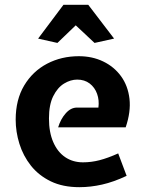

<svg xmlns="http://www.w3.org/2000/svg" viewBox="-20 -763 604 796"><path d="M309 13Q240.5 13 190.5 -11.2Q140.5 -35.5 108.2 -76.2Q76 -117 60.5 -166.8Q45 -216.5 45 -267Q45 -349.5 80.2 -408.5Q115.5 -467.5 175 -498.8Q234.5 -530 307 -530Q362.5 -530 407.8 -508.2Q453 -486.5 481.8 -447Q510.5 -407.5 516.8 -353.5Q523 -299.5 501 -235H221Q231.5 -269.5 252.5 -293.2Q273.5 -317 299 -317H388Q392 -347.5 382.5 -374Q373 -400.5 351.8 -416.8Q330.5 -433 300 -433Q272.5 -433 245.5 -416.5Q218.5 -400 200.8 -364.5Q183 -329 183 -272Q183 -214.5 200.8 -173.8Q218.5 -133 250.2 -111.5Q282 -90 324 -90Q358.5 -90 392.5 -98.8Q426.5 -107.5 470 -127L505 -34Q451 -8.5 403.2 2.2Q355.5 13 309 13ZM218 -585 138 -603 243 -743H346L453 -603L372 -585L294 -658Z"/></svg>

Font: Expletus Sans
Style: Bold
Weight: 700
Version: Version 7.500